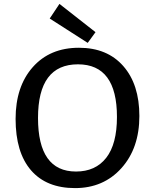

<svg xmlns="http://www.w3.org/2000/svg" viewBox="-20 -955 795 985"><path d="M285 -935 470 -790 430 -735 235 -860ZM385 -710Q530 -710 612.5 -616Q695 -522 695 -360Q695 -195 603 -92.5Q511 10 365 10Q218 10 139 -81.5Q60 -173 60 -345Q60 -511 148 -610.5Q236 -710 385 -710ZM380 -625Q175 -625 175 -350Q175 -75 370 -75Q470 -75 525 -145.5Q580 -216 580 -355Q580 -625 380 -625Z"/></svg>

Font: Bitter
Style: Regular
Weight: 400
Designer: Sol Matas
Foundry: Sol Matas
Version: Version 1.300;PS 001.300;hotconv 1.0.70;makeotf.lib2.5.58329